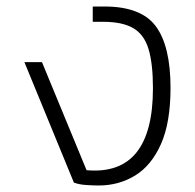

<svg xmlns="http://www.w3.org/2000/svg" viewBox="-20 -560 599 590"><path d="M283 10Q267 10 244.5 8.5Q222 7 207 1L55 -369H109L246 -37Q450 -19 450 -289Q450 -364 436.5 -409Q423 -454 389.5 -473.5Q356 -493 297 -493H265V-540H301Q414 -540 459 -479Q504 -418 504 -290Q504 -183 474.5 -117Q445 -51 395 -20.5Q345 10 283 10Z"/></svg>

Font: Kanit ExtraLight
Style: Regular
Weight: 275
Designer: Katatrad Team
Foundry: CadsonDemak
Version: Version 2.000; ttfautohint (v1.8.3)